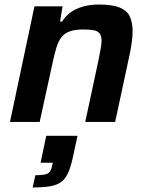

<svg xmlns="http://www.w3.org/2000/svg" viewBox="-20 -538 651 847"><path d="M24 0 132 -510H256L245 -443H254Q270 -469 293.5 -485Q317 -501 348 -509.5Q379 -518 417 -518Q475 -518 507.5 -505Q540 -492 552.5 -465.5Q565 -439 565 -398Q565 -380 561.5 -353.5Q558 -327 552 -298L488 0H356L415 -275Q420 -301 424 -323Q428 -345 428 -358Q428 -380 419.5 -390.5Q411 -401 394 -404.5Q377 -408 348 -408Q311 -408 287.5 -399.5Q264 -391 250.5 -373Q237 -355 228.5 -327Q220 -299 212 -261L155 0ZM124 289 136 235Q162 235 177 232Q192 229 199 220.5Q206 212 209 196L213 180H159L184 61H322L304 144Q295 188 284 216.5Q273 245 254.5 261Q236 277 205 283Q174 289 124 289Z"/></svg>

Font: Saira Thin SemiBold
Style: Italic
Weight: 600
Italic angle: -12°
Version: Version 1.101